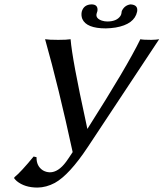

<svg xmlns="http://www.w3.org/2000/svg" viewBox="-20 -825 739 867"><path d="M464.8 -728Q506.3 -728 523.4 -752.4Q526.9 -757.8 527.8 -762.2Q528.3 -765.1 529.3 -771Q529.8 -773.9 529.8 -774.9Q542 -801.3 569.3 -805.2Q605 -803.2 599.1 -772Q586.9 -715.3 502 -700.7Q480.5 -697.3 458 -696.8Q370.1 -696.8 351.6 -739.7Q345.7 -754.9 349.1 -772Q357.9 -804.2 393.1 -805.2Q419.9 -805.2 420.4 -782.2Q420.4 -778.3 419.9 -774.9Q419.9 -773.9 418.5 -771Q416.5 -764.6 416 -762.2Q411.6 -741.7 439.9 -731.9Q451.7 -728 464.8 -728ZM145 -115.2Q144 -74.7 173.8 -55.7Q188 -47.4 205.1 -46.9Q243.2 -46.9 278.3 -94.2Q289.1 -108.9 308.1 -138.2Q244.6 -432.1 183.6 -647.9Q200.7 -645 243.2 -645Q281.2 -645 298.8 -647.9Q305.7 -558.6 368.7 -270.5Q372.1 -255.9 374.5 -242.7Q554.7 -525.9 613.8 -647.9Q626 -645 663.1 -645Q686.5 -645.5 698.7 -647.9L376.5 -161.1Q293 -35.2 227.5 1Q189 21.5 149.4 22Q91.3 22 55.7 -7.3Q48.3 -14.2 43.9 -20L44.9 -24.4Q73.7 -47.4 131.8 -118.2Z"/></svg>

Font: Linux Biolinum Slanted O
Style: Slanted
Weight: 400
Designer: Philipp H. Poll
Foundry: Philipp H. Poll
Version: Version 1.0.4